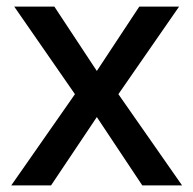

<svg xmlns="http://www.w3.org/2000/svg" viewBox="-20 -559 583 579"><path d="M206 -275 23 -539H144L272 -345L400 -539H520L337 -275L529 0H409L272 -206L134 0H14Z"/></svg>

Font: Noto Sans Arabic Med
Style: Regular
Weight: 500
Designer: Monotype Design Team, Nadine Chahine, Nizar Qandah and Khaled Hosny
Foundry: Monotype Imaging Inc.
Version: Version 2.012; ttfautohint (v1.8.4.7-5d5b)